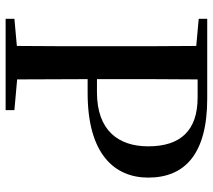

<svg xmlns="http://www.w3.org/2000/svg" viewBox="-58 -718 775 700"><g transform="rotate(90 330.0 -367.5)"><path d="M48 -704 147 -695C148 -595 148 -495 148 -393V-342C148 -241 148 -140 147 -41L48 -32V0H381V-32L269 -42L268 -299H319C540 -299 627 -396 627 -520C627 -654 540 -735 339 -735H48ZM268 -333V-393C268 -496 268 -599 269 -700H335C455 -700 513 -638 513 -520C513 -410 454 -333 316 -333Z"/></g></svg>

Font: Noto Serif CJK SC SemiBold
Style: Regular
Weight: 600
Designer: Ryoko NISHIZUKA 西塚涼子 (kana & ideographs); Frank Grießhammer (Latin, Greek & Cyrillic); Wenlong ZHANG 张文龙 (bopomofo); San
Foundry: Adobe
Version: Version 2.001;hotconv 1.1.0;makeotfexe 2.6.0